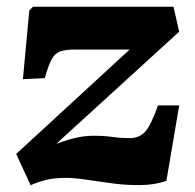

<svg xmlns="http://www.w3.org/2000/svg" viewBox="-20 -537 579 570"><path d="M78 -517H495L512 -443L147 -110Q185 -124 210 -129Q235 -134 259 -134Q288 -134 313.5 -130.5Q339 -127 366 -127Q393 -127 410.5 -145.5Q428 -164 449 -224H512L474 0Q439 12 397.5 12.5Q356 13 314.5 7.5Q273 2 236.5 -3.5Q200 -9 174 -9Q140 -9 113.5 -2Q87 5 71 13L28 -80L365 -390H203Q174 -390 158 -384Q142 -378 132.5 -359.5Q123 -341 113 -305L48 -302L67 -506Z"/></svg>

Font: Literata 36pt ExtraBold
Style: Italic
Weight: 800
Italic angle: -2°
Designer: Latin by Veronika Burian and Jose Scaglione. Greek by Irene Vlachou. Cyrillic by Vera Evstafieva
Foundry: TypeTogether
Version: Version 3.002